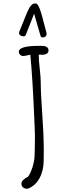

<svg xmlns="http://www.w3.org/2000/svg" viewBox="-20 -1032 382 1146"><path d="M183.1 -357.4 187.5 -256.3 188.5 -215.3Q188.5 -188 188 -166.5L187 -117.7Q187 -75.7 174.6 -36.1Q162.1 3.4 147 23.4Q131.3 29.8 119.6 41.3Q107.9 52.7 107.9 64Q107.9 78.6 117.9 86.7Q127.9 94.7 144 94.7Q189.9 78.6 215.3 32.5Q240.7 -13.7 240.7 -74.2Q240.7 -96.2 241.2 -114.3V-153.8Q241.2 -219.2 232.4 -348.6Q223.1 -475.1 223.1 -543Q223.1 -568.8 217.3 -620.6Q211.4 -671.9 211.4 -697.8V-705.6H225.1H226.6Q227.1 -705.1 228 -705.1Q269.5 -705.1 269.5 -731Q269.5 -742.7 262.2 -749Q254.9 -754.9 246.8 -756.6Q238.8 -758.3 224.6 -758.3H211.9Q92.3 -758.3 92.3 -723.1Q92.3 -712.9 99.9 -705.3Q107.4 -697.8 117.7 -697.8Q128.9 -697.8 147.9 -702.6L161.1 -705.6Q175.3 -551.3 183.1 -357.4ZM222.7 -815.4Q225.1 -808.6 235.4 -808.6Q244.6 -808.6 251.5 -814.2Q258.3 -819.8 258.3 -829.6Q258.3 -833.5 256.8 -838.4Q249 -866.7 244.1 -886.2L231.4 -934.6Q217.3 -985.8 206.1 -1002Q199.2 -1011.7 191.9 -1011.7Q184.6 -1011.7 178.2 -1009.3Q167 -1004.4 155.3 -985.4Q147.5 -972.2 131.3 -932.6L122.1 -909.2Q113.3 -886.2 95.7 -844.2Q93.8 -840.3 93.8 -835Q93.8 -826.2 101.3 -820.8Q108.9 -815.4 119.1 -815.4Q130.4 -815.4 133.3 -822.3L183.6 -950.2Z"/></svg>

Font: Amatica SC
Style: Bold
Weight: 400
Designer: Vernon Adams, Ben Nathan
Foundry: newtypography
Version: Version 2.000